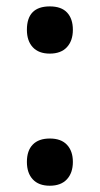

<svg xmlns="http://www.w3.org/2000/svg" viewBox="-20 -572 315 606"><path d="M64.9 -61Q64.9 -96.7 83.5 -115.7Q102.1 -134.8 137.2 -134.8Q172.9 -134.8 191.4 -115Q210 -95.2 210 -61Q210 -26.4 191.2 -6.1Q172.4 14.2 137.2 14.2Q102.1 14.2 83.5 -5.9Q64.9 -25.9 64.9 -61ZM64.9 -478Q64.9 -551.8 137.2 -551.8Q173.8 -551.8 191.9 -532.2Q210 -512.7 210 -478Q210 -443.4 191.2 -423.1Q172.4 -402.8 137.2 -402.8Q102.1 -402.8 83.5 -422.9Q64.9 -442.9 64.9 -478Z"/></svg>

Font: f42698313916912   
Style: Regular
Weight: 600
Foundry: Ascender Corporation
Version: Version 1.10